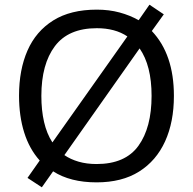

<svg xmlns="http://www.w3.org/2000/svg" viewBox="-20 -766 821 817"><path d="M720 -358Q720 -247 682.5 -164.5Q645 -82 572 -36Q499 10 391 10Q279 10 206 -37L158 31L97 -9L149 -83Q105 -132 83 -202Q61 -272 61 -359Q61 -469 97 -551Q133 -633 206.5 -679Q280 -725 392 -725Q444 -725 488.5 -713Q533 -701 570 -680L616 -746L677 -705L626 -634Q720 -535 720 -358ZM156 -358Q156 -297 167.5 -247Q179 -197 203 -160L522 -611Q470 -646 392 -646Q271 -646 213.5 -569.5Q156 -493 156 -358ZM625 -358Q625 -487 574 -560L254 -106Q280 -88 314.5 -78Q349 -68 391 -68Q513 -68 569 -145.5Q625 -223 625 -358Z"/></svg>

Font: Noto Sans Yi
Style: Regular
Weight: 400
Designer: Monotype Design Team
Foundry: Monotype Imaging Inc.
Version: Version 2.002; ttfautohint (v1.8.4.7-5d5b)